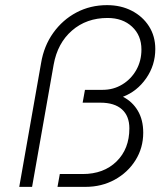

<svg xmlns="http://www.w3.org/2000/svg" viewBox="-20 -728 625 748"><path d="M399 -658Q317 -658 260.5 -609Q204 -560 189 -476L105 0H55L140 -482Q151 -549 187.5 -600Q224 -651 278 -679.5Q332 -708 397 -708Q451 -708 493.5 -686Q536 -664 560.5 -625.5Q585 -587 585 -537Q585 -474 549.5 -423Q514 -372 459 -351Q496 -332 517 -296.5Q538 -261 538 -211Q538 -152 508 -104Q478 -56 427 -28Q376 0 313 0H204L213 -50H302Q384 -50 434 -99Q484 -148 484 -228Q484 -276 455 -302Q426 -328 371 -328H302L311 -378H380Q422 -378 456.5 -399Q491 -420 511 -455.5Q531 -491 531 -535Q531 -590 494.5 -624Q458 -658 399 -658Z"/></svg>

Font: Overused Grotesk Light
Style: Italic
Weight: 300
Italic angle: -10°
Version: Version 0.003